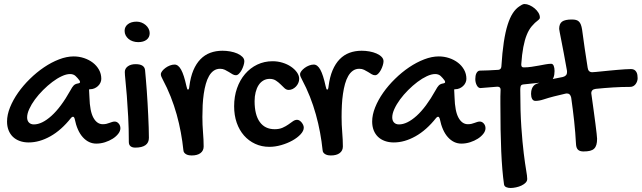

<svg xmlns="http://www.w3.org/2000/svg" viewBox="-20 -708 3198 957"><path d="M347.2 -426.8Q374 -426.8 398.9 -418.5Q423.8 -410.2 442.9 -395.5Q461.9 -380.9 473.4 -360.4Q484.9 -339.8 484.9 -314.9Q484.9 -304.7 480.2 -295.2Q475.6 -285.6 467.8 -278.6Q460 -271.5 450 -267.3Q439.9 -263.2 429.2 -263.2Q428.2 -263.2 427.5 -262.9Q426.8 -262.7 425.8 -262.7Q424.8 -262.2 423.8 -262.2L425.8 -223.1Q427.7 -153.3 445.6 -121.1Q463.4 -88.9 492.2 -88.9Q502.4 -88.9 510.5 -90.8Q518.6 -92.8 525.6 -95.5Q532.7 -98.1 539.1 -100.1Q545.4 -102.1 551.8 -102.1Q563 -102.1 571.5 -92.3Q580.1 -82.5 580.1 -68.8Q580.1 -55.2 569.6 -41.5Q559.1 -27.8 542 -16.8Q524.9 -5.9 503.4 1Q481.9 7.8 460 7.8Q421.9 7.8 393.1 -23.7Q364.3 -55.2 352.1 -116.2Q349.1 -126 344.2 -126Q338.4 -126 334 -120.1Q285.6 -59.1 231 -28.6Q176.3 2 123 2Q98.1 2 78.1 -5.4Q58.1 -12.7 44.2 -26.1Q30.3 -39.6 22.7 -58.8Q15.1 -78.1 15.1 -102.1Q15.1 -135.7 30 -172.9Q44.9 -210 70.3 -246.1Q95.7 -282.2 129.2 -314.9Q162.6 -347.7 199.5 -372.6Q236.3 -397.5 274.4 -412.1Q312.5 -426.8 347.2 -426.8ZM331.1 -257.8Q339.8 -274.4 347.2 -282Q354.5 -289.6 368.2 -292Q378.9 -293.5 378.9 -298.8Q378.9 -302.7 376 -307.1Q366.7 -319.8 356.4 -329.3Q346.2 -338.9 329.1 -338.9Q310.5 -338.9 287.6 -328.1Q264.6 -317.4 241 -299.6Q217.3 -281.7 194.6 -259Q171.9 -236.3 154.3 -212.4Q136.7 -188.5 126 -165Q115.2 -141.6 115.2 -123Q115.2 -106.4 124.3 -97.2Q133.3 -87.9 148.9 -87.9Q189 -87.9 236.3 -130.4Q283.7 -172.9 331.1 -257.8Z M668.9 -498Q654.8 -498 642.3 -502.2Q629.9 -506.3 620.8 -513.9Q611.8 -521.5 606.4 -531.7Q601.1 -542 601.1 -554.2Q601.1 -574.7 617.4 -587.4Q633.8 -600.1 661.1 -600.1Q673.8 -600.1 685.5 -595.5Q697.3 -590.8 706.3 -583Q715.3 -575.2 720.7 -564.7Q726.1 -554.2 726.1 -543Q726.1 -522 710.7 -510Q695.3 -498 668.9 -498ZM602.1 -349.1Q602.1 -366.2 616.9 -377.2Q631.8 -388.2 656.2 -388.2Q700.2 -388.2 703.1 -357.9Q705.1 -336.9 707.3 -310.5Q709.5 -284.2 711.7 -254.6Q713.9 -225.1 715.6 -193.6Q717.3 -162.1 718.8 -131.6Q720.2 -101.1 721.2 -72.8Q722.2 -44.4 722.2 -21Q722.2 3.4 704.8 15.6Q687.5 27.8 654.3 27.8Q639.2 27.8 630.6 20.8Q622.1 13.7 622.1 0Q622.1 -67.4 618.9 -126.2Q615.7 -185.1 612.1 -231Q608.4 -276.9 605.2 -307.4Q602.1 -337.9 602.1 -349.1Z M1077.1 -365.2Q1059.1 -365.2 1045.4 -355.7Q1031.7 -346.2 1022 -329.3Q1012.2 -312.5 1005.9 -289.8Q999.5 -267.1 995.6 -240.2Q991.7 -213.4 990.2 -184.1Q988.8 -154.8 988.8 -125Q988.8 -85.9 991.9 -48.1Q995.1 -10.3 995.1 22Q995.1 43 979.5 54.9Q963.9 66.9 935.1 66.9Q929.7 66.9 922.9 65.9Q916 64.9 909.9 62Q903.8 59.1 899.2 54Q894.5 48.8 894 40Q889.6 -2.9 881.3 -47.9Q873 -92.8 860.6 -137.5Q848.1 -182.1 830.8 -226.1Q813.5 -270 791 -312Q787.1 -319.3 784.4 -325.7Q781.7 -332 781.7 -337.9Q781.7 -345.2 788.3 -353.8Q794.9 -362.3 804.9 -369.6Q814.9 -377 826.9 -381.6Q838.9 -386.2 850.1 -386.2Q868.7 -386.2 882.8 -360.6Q897 -335 909.2 -278.8Q911.6 -269 913.1 -265.1Q914.6 -261.2 917 -261.2Q922.4 -261.2 923.8 -277.8Q929.7 -324.2 943.8 -357.7Q958 -391.1 979.2 -412.8Q1000.5 -434.6 1028.1 -444.8Q1055.7 -455.1 1088.9 -455.1Q1107.9 -455.1 1127.4 -451.7Q1147 -448.2 1162.6 -441.4Q1178.2 -434.6 1188 -424.8Q1197.8 -415 1197.8 -402.8Q1197.8 -394 1194.1 -382.1Q1190.4 -370.1 1184.6 -359.1Q1178.7 -348.1 1171.1 -340.6Q1163.6 -333 1155.8 -333Q1147 -333 1138.7 -338.1Q1130.4 -343.3 1120.8 -349.1Q1111.3 -355 1100.8 -360.1Q1090.3 -365.2 1077.1 -365.2Z M1338.9 -402.8Q1364.3 -402.8 1388.2 -395.5Q1412.1 -388.2 1430.4 -375.7Q1448.7 -363.3 1460 -347.4Q1471.2 -331.5 1471.2 -314.9Q1471.2 -304.2 1466.8 -294.2Q1462.4 -284.2 1455.1 -276.6Q1447.8 -269 1438.5 -264.4Q1429.2 -259.8 1418.9 -259.8Q1407.7 -259.8 1398.4 -268.3Q1389.2 -276.9 1378.7 -287.4Q1368.2 -297.9 1355.2 -306.4Q1342.3 -314.9 1324.2 -314.9Q1306.6 -314.9 1292.5 -306.6Q1278.3 -298.3 1268.8 -283.4Q1259.3 -268.6 1254.2 -248.3Q1249 -228 1249 -204.1Q1249 -135.7 1274.9 -99.9Q1300.8 -64 1349.1 -64Q1372.1 -64 1388.4 -71.3Q1404.8 -78.6 1417.2 -87.4Q1429.7 -96.2 1439.9 -103.5Q1450.2 -110.8 1460.9 -110.8Q1466.8 -110.8 1472.7 -107.2Q1478.5 -103.5 1483.2 -97.9Q1487.8 -92.3 1491 -85.4Q1494.1 -78.6 1494.1 -71.8Q1494.1 -55.7 1478.3 -38.6Q1462.4 -21.5 1437.5 -7.6Q1412.6 6.3 1382.1 15.1Q1351.6 23.9 1322.8 23.9Q1284.2 23.9 1252 9Q1219.7 -5.9 1196.3 -32.5Q1172.9 -59.1 1159.9 -96.2Q1147 -133.3 1147 -178.2Q1147 -227.1 1161.4 -268.1Q1175.8 -309.1 1201.4 -339.1Q1227.1 -369.1 1262.2 -386Q1297.4 -402.8 1338.9 -402.8Z M1771 -365.2Q1752.9 -365.2 1739.3 -355.7Q1725.6 -346.2 1715.8 -329.3Q1706.1 -312.5 1699.7 -289.8Q1693.4 -267.1 1689.5 -240.2Q1685.5 -213.4 1684.1 -184.1Q1682.6 -154.8 1682.6 -125Q1682.6 -85.9 1685.8 -48.1Q1689 -10.3 1689 22Q1689 43 1673.3 54.9Q1657.7 66.9 1628.9 66.9Q1623.5 66.9 1616.7 65.9Q1609.9 64.9 1603.8 62Q1597.7 59.1 1593 54Q1588.4 48.8 1587.9 40Q1583.5 -2.9 1575.2 -47.9Q1566.9 -92.8 1554.4 -137.5Q1542 -182.1 1524.7 -226.1Q1507.3 -270 1484.9 -312Q1481 -319.3 1478.3 -325.7Q1475.6 -332 1475.6 -337.9Q1475.6 -345.2 1482.2 -353.8Q1488.8 -362.3 1498.8 -369.6Q1508.8 -377 1520.8 -381.6Q1532.7 -386.2 1543.9 -386.2Q1562.5 -386.2 1576.7 -360.6Q1590.8 -335 1603 -278.8Q1605.5 -269 1606.9 -265.1Q1608.4 -261.2 1610.8 -261.2Q1616.2 -261.2 1617.7 -277.8Q1623.5 -324.2 1637.7 -357.7Q1651.9 -391.1 1673.1 -412.8Q1694.3 -434.6 1721.9 -444.8Q1749.5 -455.1 1782.7 -455.1Q1801.8 -455.1 1821.3 -451.7Q1840.8 -448.2 1856.4 -441.4Q1872.1 -434.6 1881.8 -424.8Q1891.6 -415 1891.6 -402.8Q1891.6 -394 1887.9 -382.1Q1884.3 -370.1 1878.4 -359.1Q1872.6 -348.1 1865 -340.6Q1857.4 -333 1849.6 -333Q1840.8 -333 1832.5 -338.1Q1824.2 -343.3 1814.7 -349.1Q1805.2 -355 1794.7 -360.1Q1784.2 -365.2 1771 -365.2Z M2167 -426.8Q2193.8 -426.8 2218.8 -418.5Q2243.7 -410.2 2262.7 -395.5Q2281.7 -380.9 2293.2 -360.4Q2304.7 -339.8 2304.7 -314.9Q2304.7 -304.7 2300 -295.2Q2295.4 -285.6 2287.6 -278.6Q2279.8 -271.5 2269.8 -267.3Q2259.8 -263.2 2249 -263.2Q2248 -263.2 2247.3 -262.9Q2246.6 -262.7 2245.6 -262.7Q2244.6 -262.2 2243.7 -262.2L2245.6 -223.1Q2247.6 -153.3 2265.4 -121.1Q2283.2 -88.9 2312 -88.9Q2322.3 -88.9 2330.3 -90.8Q2338.4 -92.8 2345.5 -95.5Q2352.5 -98.1 2358.9 -100.1Q2365.2 -102.1 2371.6 -102.1Q2382.8 -102.1 2391.4 -92.3Q2399.9 -82.5 2399.9 -68.8Q2399.9 -55.2 2389.4 -41.5Q2378.9 -27.8 2361.8 -16.8Q2344.7 -5.9 2323.2 1Q2301.8 7.8 2279.8 7.8Q2241.7 7.8 2212.9 -23.7Q2184.1 -55.2 2171.9 -116.2Q2168.9 -126 2164.1 -126Q2158.2 -126 2153.8 -120.1Q2105.5 -59.1 2050.8 -28.6Q1996.1 2 1942.9 2Q1918 2 1897.9 -5.4Q1877.9 -12.7 1864 -26.1Q1850.1 -39.6 1842.5 -58.8Q1835 -78.1 1835 -102.1Q1835 -135.7 1849.9 -172.9Q1864.7 -210 1890.1 -246.1Q1915.5 -282.2 1949 -314.9Q1982.4 -347.7 2019.3 -372.6Q2056.2 -397.5 2094.2 -412.1Q2132.3 -426.8 2167 -426.8ZM2150.9 -257.8Q2159.7 -274.4 2167 -282Q2174.3 -289.6 2188 -292Q2198.7 -293.5 2198.7 -298.8Q2198.7 -302.7 2195.8 -307.1Q2186.5 -319.8 2176.3 -329.3Q2166 -338.9 2148.9 -338.9Q2130.4 -338.9 2107.4 -328.1Q2084.5 -317.4 2060.8 -299.6Q2037.1 -281.7 2014.4 -259Q1991.7 -236.3 1974.1 -212.4Q1956.5 -188.5 1945.8 -165Q1935.1 -141.6 1935.1 -123Q1935.1 -106.4 1944.1 -97.2Q1953.1 -87.9 1968.8 -87.9Q2008.8 -87.9 2056.2 -130.4Q2103.5 -172.9 2150.9 -257.8Z M2374 -269Q2362.8 -270 2356 -283.7Q2349.1 -297.4 2349.1 -314Q2349.1 -321.8 2350.3 -329.3Q2351.6 -336.9 2354.5 -342.8Q2357.4 -348.6 2361.8 -352.3Q2366.2 -356 2372.1 -356Q2390.1 -356 2413.6 -357.2Q2437 -358.4 2463.9 -359.9Q2477.5 -361.3 2479 -376Q2483.4 -446.8 2491.2 -498Q2499 -549.3 2510.3 -584.7Q2521.5 -620.1 2535.9 -642.1Q2550.3 -664.1 2567.9 -675.8Q2573.2 -679.7 2580.6 -683.8Q2587.9 -688 2594.2 -688Q2606.4 -688 2619.9 -681.9Q2633.3 -675.8 2644.8 -666.3Q2656.2 -656.7 2663.6 -644.8Q2670.9 -632.8 2670.9 -621.1Q2670.9 -616.7 2668.9 -614Q2667 -611.3 2664.1 -608.9Q2645 -594.7 2630.4 -577.1Q2615.7 -559.6 2605.5 -534.2Q2595.2 -508.8 2588.4 -473.1Q2581.5 -437.5 2578.1 -387.2Q2578.1 -379.4 2580.8 -375.7Q2583.5 -372.1 2590.8 -372.1Q2609.9 -372.1 2629.2 -375Q2648.4 -377.9 2666 -381.1Q2683.6 -384.3 2699.2 -387.2Q2714.8 -390.1 2727.1 -390.1Q2735.8 -390.1 2740 -379.6Q2744.1 -369.1 2744.1 -354Q2744.1 -345.2 2742.7 -335.9Q2741.2 -326.7 2738 -319.3Q2734.9 -312 2730 -306.9Q2725.1 -301.8 2717.8 -300.8L2587.9 -287.1Q2577.6 -285.6 2575.4 -278.8Q2573.2 -272 2573.2 -259.8Q2573.2 -151.9 2578.6 -74.2Q2584 3.4 2590.6 56.4Q2597.2 109.4 2602.5 139.9Q2607.9 170.4 2607.9 184.1Q2607.9 194.3 2599.9 202.6Q2591.8 210.9 2579.3 216.8Q2566.9 222.7 2552.2 225.8Q2537.6 229 2524.9 229Q2512.7 229 2503.2 224.9Q2493.7 220.7 2492.2 210.9Q2487.3 176.8 2483.9 136Q2480.5 95.2 2478.3 45.7Q2476.1 -3.9 2475.1 -62.7Q2474.1 -121.6 2474.1 -191.9Q2474.1 -210 2474.1 -227.1Q2474.1 -244.1 2475.1 -261.2Q2475.1 -275.9 2459 -275.9L2374 -269Z M2767.1 -564Q2767.1 -589.8 2781.7 -600.3Q2796.4 -610.8 2830.1 -610.8Q2842.3 -610.8 2850.8 -608.6Q2859.4 -606.4 2865.5 -600.6Q2871.6 -594.7 2875.2 -585.2Q2878.9 -575.7 2881.3 -561Q2887.2 -515.6 2894.3 -467.3Q2901.4 -418.9 2909.2 -370.1Q2912.1 -348.1 2932.1 -348.1Q2937.5 -348.1 2950 -349.4Q2962.4 -350.6 2979.5 -352.3Q2996.6 -354 3016.4 -356Q3036.1 -357.9 3055.9 -359.6Q3075.7 -361.3 3093.5 -362.5Q3111.3 -363.8 3125 -363.8Q3135.7 -363.8 3142.1 -359.6Q3148.4 -355.5 3152.1 -348.9Q3155.8 -342.3 3157 -334.2Q3158.2 -326.2 3158.2 -317.9Q3158.2 -310.5 3155.5 -302.7Q3152.8 -294.9 3148.2 -288.8Q3143.6 -282.7 3136.7 -278.8Q3129.9 -274.9 3121.1 -274.9Q3078.6 -274.9 3035.4 -272.2Q2992.2 -269.5 2949.2 -265.1Q2927.2 -262.2 2927.2 -243.2Q2927.2 -241.7 2927.7 -239.5Q2928.2 -237.3 2928.2 -235.8Q2934.1 -193.4 2939.2 -156.2Q2944.3 -119.1 2948 -90.1Q2951.7 -61 2953.9 -41.7Q2956.1 -22.5 2956.1 -16.1Q2956.1 1.5 2952.6 13.4Q2949.2 25.4 2941.4 33Q2933.6 40.5 2920.7 43.7Q2907.7 46.9 2888.2 46.9Q2869.6 46.9 2860.8 38.1Q2852.1 29.3 2851.1 11.2Q2848.1 -46.4 2841.8 -104.7Q2835.4 -163.1 2827.1 -221.2Q2822.8 -242.2 2805.2 -242.2Q2803.7 -242.2 2801.8 -241.7Q2799.8 -241.2 2798.3 -241.2Q2768.1 -234.4 2741.2 -227.5Q2714.4 -220.7 2690.9 -212.9Q2677.7 -208.5 2667.5 -206.8Q2657.2 -205.1 2648.9 -205.1Q2637.7 -205.1 2632.3 -215.1Q2627 -225.1 2627 -240.2Q2627 -245.6 2627.9 -252.7Q2628.9 -259.8 2631.6 -266.8Q2634.3 -273.9 2639.4 -280Q2644.5 -286.1 2653.3 -290Q2673.8 -298.3 2708 -307.4Q2742.2 -316.4 2785.2 -324.2Q2794.9 -326.7 2800.5 -332.3Q2806.2 -337.9 2806.2 -349.1Q2806.2 -351.6 2806.2 -354.2Q2806.2 -356.9 2805.2 -359.9Q2797.4 -404.8 2790.3 -441.7Q2783.2 -478.5 2778.1 -504.9Q2772.9 -531.2 2770 -546.4Q2767.1 -561.5 2767.1 -564Z"/></svg>

Font: Gochi Hand
Style: Regular
Weight: 400
Designer: Juan Pablo del Peral
Foundry: Juan Pablo del Peral
Version: Version 1.001